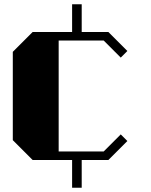

<svg xmlns="http://www.w3.org/2000/svg" viewBox="-20 -750 710 900"><path d="M546 -120 577 -89 488 0H363V130H318V0H133L40 -93V-507L133 -600H318V-730H363V-600H488L577 -511L546 -480L466 -560H255V-40H466Z"/></svg>

Font: Kumar One
Style: Regular
Weight: 400
Designer: Parimal Parmar
Foundry: Indian Type Foundry
Version: Version 1.001;PS 1.001;hotconv 1.0.88;makeotf.lib2.5.647800